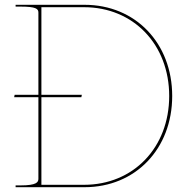

<svg xmlns="http://www.w3.org/2000/svg" viewBox="-20 -780 770 800"><path d="M152.5 -750H330C536 -750 685 -594.5 685 -380C685 -165.5 536 -10 330 -10H152.5V-375H319L321 -385H152.5ZM45 -760V-752.5H65C131 -752.5 140 -743 140 -727.5V-385H41L39 -375H140V-35.5C140 -21 133.5 -7.5 65 -7.5H45V0H332.5C544 0 697.5 -159.5 697.5 -380C697.5 -600.5 544 -760 332.5 -760Z"/></svg>

Font: ZnikomitSC
Style: Regular
Weight: 100
Designer: gluk
Foundry: gluk
Version: Version 0.55